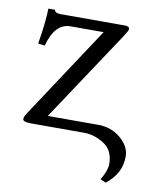

<svg xmlns="http://www.w3.org/2000/svg" viewBox="-73 -500 602 731"><g transform="rotate(10 228.0 -134.5)"><path d="M149.9 -390.1Q89.8 -390.1 65.9 -300.8L40 -304.2Q54.2 -389.2 55.2 -441.9H80.1Q84 -428.7 106 -429.2H354Q371.1 -429.2 371.1 -418Q371.1 -412.1 354 -386.2L124 -39.1H319.8Q369.6 -39.1 406.2 -8.1Q442.9 22.9 442.9 62Q442.9 127.9 384.8 172.9L363.8 163.1Q385.7 127 386.2 101.1Q386.2 47.9 348.6 23.9Q311 0 271 0H67.9Q33.7 0 34.2 -11.2Q34.2 -20 42 -32.2L277.8 -390.1Z"/></g></svg>

Font: Linux Libertine
Style: Regular
Weight: 400
Designer: Philipp H. Poll
Foundry: Philipp H. Poll
Version: Version 5.3.0 ; ttfautohint (v0.9)